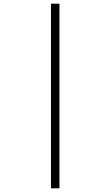

<svg xmlns="http://www.w3.org/2000/svg" viewBox="-20 -780 599 1040"><path d="M256 -760H302V240H256Z"/></svg>

Font: Noto Serif Light
Style: Regular
Weight: 300
Designer: Monotype Design Team
Foundry: Monotype Imaging Inc.
Version: Version 1.001